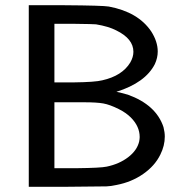

<svg xmlns="http://www.w3.org/2000/svg" viewBox="-20 -714 707 734"><path d="M90 0V-694H227Q373 -693 396 -689Q508 -668 558 -594Q583 -555 583 -517Q583 -493 572 -469Q536 -398 425 -363Q430 -363 469 -352Q577 -313 605 -228Q610 -208 610 -192Q610 -157 593 -123Q572 -80 527.5 -49Q483 -18 426 -7Q404 -2 387 -1.5Q370 -1 240 0ZM347 -621Q340 -622 262 -623H188V-399H261Q344 -400 371 -407Q447 -424 478 -475Q490 -496 490 -516Q490 -566 424 -598Q395 -613 347 -621ZM434 -297Q400 -314 375 -318.5Q350 -323 302 -323H259H188V-71H274Q365 -72 388 -77Q436 -87 470 -113Q504 -139 512 -173Q514 -183 514 -190Q514 -231 480 -265Q462 -283 434 -297Z"/></svg>

Font: KaTeX_SansSerif
Style: Regular
Weight: 400
Version: Version 1.1; ttfautohint (v1.3)